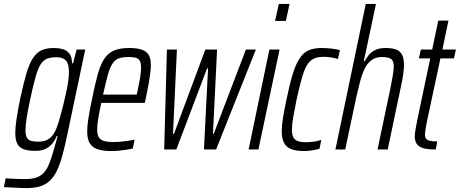

<svg xmlns="http://www.w3.org/2000/svg" viewBox="-62 -763 2347 980"><path d="M73 197Q55 197 35.5 196Q16 195 -3.5 194Q-23 193 -42 192L-33 147Q-19 148 -2.5 149Q14 150 31.5 150.5Q49 151 66 151Q102 151 125.5 142.5Q149 134 164.5 115.5Q180 97 191.5 66.5Q203 36 215 -7Q218 -19 223.5 -37Q229 -55 232 -68H227Q217 -43 201.5 -26Q186 -9 166 -1Q146 7 119 7Q83 7 60 -1Q37 -9 26.5 -29Q16 -49 16 -85Q16 -114 22.5 -156Q29 -198 40 -255Q57 -334 72 -385.5Q87 -437 106 -466Q125 -495 150.5 -506.5Q176 -518 213 -518Q237 -518 257.5 -512.5Q278 -507 291.5 -490.5Q305 -474 306 -440H311L329 -510H373L282 -78Q269 -16 256.5 30Q244 76 228.5 108Q213 140 192.5 159.5Q172 179 143 188Q114 197 73 197ZM134 -40Q158 -40 176 -48Q194 -56 207 -73Q220 -90 229 -116Q236 -135 244 -163Q252 -191 260 -223Q268 -255 275 -287.5Q282 -320 286 -348Q290 -376 290 -395Q290 -437 274.5 -454Q259 -471 226 -471Q198 -471 178.5 -463.5Q159 -456 145.5 -434.5Q132 -413 119.5 -370Q107 -327 92 -255Q80 -200 74 -160.5Q68 -121 68 -99Q68 -74 75 -61Q82 -48 96.5 -44Q111 -40 134 -40Z M507 8Q463 8 435.5 -1.5Q408 -11 395.5 -33Q383 -55 383 -92Q383 -121 389.5 -161Q396 -201 407 -254Q422 -328 435.5 -378.5Q449 -429 468 -459.5Q487 -490 517.5 -504Q548 -518 597 -518Q638 -518 662 -509.5Q686 -501 697 -482.5Q708 -464 708 -432Q708 -413 704.5 -385.5Q701 -358 695 -325Q689 -292 681 -256L677 -238H455Q445 -192 439.5 -159Q434 -126 434 -102Q434 -77 442 -63Q450 -49 468.5 -43.5Q487 -38 516 -38Q532 -38 551.5 -39.5Q571 -41 590.5 -44Q610 -47 625 -50L616 -5Q604 -2 585.5 1Q567 4 546.5 6Q526 8 507 8ZM464 -280H636L641 -303Q647 -331 652.5 -363Q658 -395 658 -418Q658 -442 651 -453.5Q644 -465 630 -468.5Q616 -472 596 -472Q565 -472 545.5 -465.5Q526 -459 512.5 -439Q499 -419 488.5 -381Q478 -343 464 -280Z M776 0 790 -510H841L821 -80H826L986 -510H1046L1025 -80H1029L1193 -510H1244L1041 0H979L1000 -414H995L838 0Z M1342 -656 1361 -743H1416L1397 -656ZM1207 0 1313 -510H1365L1257 0Z M1491 8Q1448 8 1423 -2.5Q1398 -13 1387 -35.5Q1376 -58 1376 -92Q1376 -122 1382.5 -162Q1389 -202 1400 -254Q1416 -332 1431.5 -383Q1447 -434 1466.5 -464Q1486 -494 1513 -506Q1540 -518 1579 -518Q1603 -518 1630 -515Q1657 -512 1673 -507L1663 -462Q1648 -467 1627.5 -470Q1607 -473 1590 -473Q1561 -473 1540.5 -464Q1520 -455 1505.5 -431.5Q1491 -408 1479 -365.5Q1467 -323 1452 -256Q1441 -202 1434.5 -164.5Q1428 -127 1428 -101Q1428 -75 1435.5 -61.5Q1443 -48 1459 -42.5Q1475 -37 1499 -37Q1518 -37 1540 -40Q1562 -43 1578 -49L1569 -4Q1553 1 1531.5 4.5Q1510 8 1491 8Z M1650 0 1805 -743H1857L1795 -451H1800Q1808 -467 1820.5 -482.5Q1833 -498 1854 -508Q1875 -518 1906 -518Q1941 -518 1961.5 -509.5Q1982 -501 1991 -482Q2000 -463 2000 -432Q2000 -412 1996 -383Q1992 -354 1985 -324L1917 0H1865L1930 -309Q1938 -348 1942.5 -375.5Q1947 -403 1948 -421Q1948 -453 1933.5 -462.5Q1919 -472 1887 -472Q1855 -472 1833.5 -455.5Q1812 -439 1798.5 -410.5Q1785 -382 1775.5 -345.5Q1766 -309 1757 -269L1700 0Z M2162 0Q2132 0 2112 -3.5Q2092 -7 2079.5 -15Q2067 -23 2061 -36Q2055 -49 2055 -68Q2055 -75 2056.5 -86.5Q2058 -98 2061 -114.5Q2064 -131 2068 -151L2134 -465H2076L2086 -510H2144L2175 -658H2227L2196 -510H2265L2255 -465H2186L2118 -147Q2115 -132 2112.5 -118Q2110 -104 2108.5 -92.5Q2107 -81 2107 -73Q2107 -63 2112.5 -55.5Q2118 -48 2131.5 -44.5Q2145 -41 2170 -41Z"/></svg>

Font: Saira ExtraCondensed Light
Style: Italic
Weight: 300
Width: 2
Italic angle: -12°
Designer: Hector Gatti with collaboration of the Omnibus-Type team
Foundry: Omnibus-Type
Version: Version 1.101